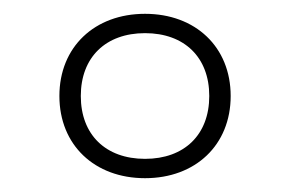

<svg xmlns="http://www.w3.org/2000/svg" viewBox="-20 -698 420 278"><path d="M190 -440C263 -440 314 -488 314 -559C314 -630 263 -678 190 -678C117 -678 66 -630 66 -559C66 -488 117 -440 190 -440ZM190 -468C133 -468 97 -503 97 -559C97 -615 133 -650 190 -650C247 -650 283 -615 283 -559C283 -503 247 -468 190 -468Z"/></svg>

Font: Gantari Thin
Style: Regular
Weight: 250
Designer: Anugrah Pasau
Foundry: Lafontype
Version: Version 1.000